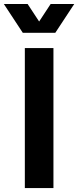

<svg xmlns="http://www.w3.org/2000/svg" viewBox="-62 -950 395 970"><path d="M63.5 -707H208V0H63.5ZM77.6 -929.7 135.7 -841.3 193.8 -929.7H313L217.3 -784.2H53.2L-42.5 -929.7Z"/></svg>

Font: Wanted Sans
Style: Bold
Weight: 700
Designer: Original Design by Kil Hyung-jin and Kang Hanbin, Wanted Lab, Inc; Hangeul from Source Han Sans by Jang Soo-young and Ka
Foundry: Wanted Lab, Inc.
Version: Version 1.000